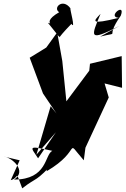

<svg xmlns="http://www.w3.org/2000/svg" viewBox="-83 -797 690 1054"><path d="M25 83 -24 192C26 179 -3 127 39 237C126 169 105 212 226 80C332 68 186 18 173 143C374 25 267 -42 377 83L386 14L514 -262L491 -339L587 -315L585 -489L411 -447L407 -409L254 -204L314 -177L283 -225L259 -462L231 -619L171 -536L80 -480L153 -284L227 -174L195 -214L117 52L224 -71L126 72C86 10 62 -1 204 31C161 53 179 188 -6 189C67 142 -16 68 -63 62ZM240 -597C256 -593 212 -566 309 -666C335 -628 298 -753 304 -751C261 -810 205 -753 242 -730C112 -655 275 -646 180 -672ZM467 -596C590 -627 485 -576 580 -711C609 -788 502 -704 569 -699C410 -660 428 -679 469 -721C417 -596 399 -565 573 -655Z"/></svg>

Font: Asimov Silicon
Style: Regular
Weight: 400
Designer: Google
Version: Version 2.000980; 2014